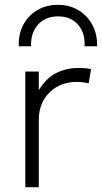

<svg xmlns="http://www.w3.org/2000/svg" viewBox="-20 -777 423 797"><path d="M85 0V-480H141V-403Q174 -455.5 216 -475.2Q258 -495 305 -495Q318 -495 331.8 -494Q345.5 -493 358 -490L348 -431Q335.5 -434 323.2 -435.5Q311 -437 299 -437Q230 -437 185.5 -393.2Q141 -349.5 141 -279V0ZM58 -585Q56 -634.5 76.5 -673.5Q97 -712.5 134.5 -734.8Q172 -757 221 -757Q268.5 -757 305.8 -734.5Q343 -712 363.8 -673Q384.5 -634 383 -585H331Q334 -640.5 303.8 -674.8Q273.5 -709 221 -709Q168.5 -709 137.8 -674.8Q107 -640.5 109 -585Z"/></svg>

Font: Geologica Cursive Thin
Style: Regular
Weight: 250
Designer: Sindre Bremnes, Frode Helland
Foundry: Monokrom Skriftforlag AS
Version: Version 1.010;gftools[0.9.28]